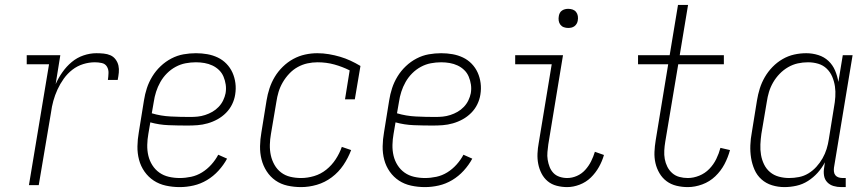

<svg xmlns="http://www.w3.org/2000/svg" viewBox="-20 -755 3540 783"><path d="M98 0 180 -493H89V-530H226L207 -412Q218 -437 234.5 -460.5Q251 -484 272.5 -502Q294 -520 320.5 -529Q347 -538 373 -538Q388 -538 403 -536.5Q418 -535 430.5 -529.5Q443 -524 451.5 -512.5Q460 -501 463 -487.5Q466 -474 464.5 -459Q463 -444 460 -429H420Q422 -443 422.5 -457.5Q423 -472 416 -483.5Q409 -495 395 -498Q381 -501 367 -501Q343 -501 319 -493.5Q295 -486 275 -470.5Q255 -455 240 -434Q225 -413 214.5 -390Q204 -367 197.5 -343.5Q191 -320 188 -296L138 0Z M713 8Q684 8 656.5 2Q629 -4 607 -18.5Q585 -33 569.5 -55Q554 -77 547 -103.5Q540 -130 540.5 -158.5Q541 -187 546 -215L567 -345Q571 -371 579 -395.5Q587 -420 601 -443Q615 -466 635 -485Q655 -504 679 -516.5Q703 -529 728.5 -533.5Q754 -538 779 -538Q803 -538 825.5 -534Q848 -530 868 -520.5Q888 -511 903.5 -495Q919 -479 928 -459Q937 -439 940 -416Q943 -393 939 -369Q936 -349 926.5 -329.5Q917 -310 901.5 -294.5Q886 -279 867 -268.5Q848 -258 827 -252Q806 -246 785.5 -244.5Q765 -243 745 -243Q706 -243 667.5 -244.5Q629 -246 593 -256L585 -209Q581 -187 580.5 -164Q580 -141 585 -120Q590 -99 601.5 -81Q613 -63 630 -51Q647 -39 668.5 -34Q690 -29 713 -29Q736 -29 759.5 -34Q783 -39 804 -52Q825 -65 842 -84Q859 -103 870 -124L906 -108Q892 -82 871 -59Q850 -36 824 -20.5Q798 -5 769.5 1.5Q741 8 713 8ZM755 -278Q771 -278 786 -279.5Q801 -281 816.5 -286Q832 -291 846 -299Q860 -307 871.5 -319Q883 -331 890 -345.5Q897 -360 900 -375Q903 -393 900.5 -410Q898 -427 891.5 -442.5Q885 -458 873 -469.5Q861 -481 846 -488Q831 -495 814 -498Q797 -501 779 -501Q758 -501 737 -497Q716 -493 696.5 -482.5Q677 -472 661 -456Q645 -440 634 -420.5Q623 -401 616.5 -380.5Q610 -360 607 -339L599 -293Q636 -282 675.5 -280Q715 -278 755 -278Z M1208 8Q1179 8 1152 2Q1125 -4 1103.5 -19Q1082 -34 1067.5 -56.5Q1053 -79 1046.5 -105Q1040 -131 1040.5 -159Q1041 -187 1046 -215L1067 -345Q1071 -370 1079 -394.5Q1087 -419 1100.5 -441.5Q1114 -464 1133.5 -483Q1153 -502 1176 -514.5Q1199 -527 1224 -532.5Q1249 -538 1274 -538Q1298 -538 1321.5 -534Q1345 -530 1367 -523.5Q1389 -517 1409.5 -507.5Q1430 -498 1450 -486L1427 -350H1387L1406 -468Q1376 -483 1343.5 -492Q1311 -501 1275 -501Q1254 -501 1233.5 -496.5Q1213 -492 1194 -481.5Q1175 -471 1159.5 -454.5Q1144 -438 1133 -419Q1122 -400 1116 -380Q1110 -360 1107 -339L1085 -209Q1081 -187 1080.5 -164.5Q1080 -142 1084.5 -121.5Q1089 -101 1099.5 -82.5Q1110 -64 1126.5 -51.5Q1143 -39 1164 -34Q1185 -29 1208 -29Q1234 -29 1261 -37Q1288 -45 1310.5 -63Q1333 -81 1349 -105.5Q1365 -130 1374 -156L1412 -143Q1400 -111 1380.5 -82Q1361 -53 1333 -32Q1305 -11 1272.5 -1.5Q1240 8 1208 8Z M1713 8Q1684 8 1656.5 2Q1629 -4 1607 -18.5Q1585 -33 1569.5 -55Q1554 -77 1547 -103.5Q1540 -130 1540.5 -158.5Q1541 -187 1546 -215L1567 -345Q1571 -371 1579 -395.5Q1587 -420 1601 -443Q1615 -466 1635 -485Q1655 -504 1679 -516.5Q1703 -529 1728.5 -533.5Q1754 -538 1779 -538Q1803 -538 1825.5 -534Q1848 -530 1868 -520.5Q1888 -511 1903.5 -495Q1919 -479 1928 -459Q1937 -439 1940 -416Q1943 -393 1939 -369Q1936 -349 1926.5 -329.5Q1917 -310 1901.5 -294.5Q1886 -279 1867 -268.5Q1848 -258 1827 -252Q1806 -246 1785.5 -244.5Q1765 -243 1745 -243Q1706 -243 1667.5 -244.5Q1629 -246 1593 -256L1585 -209Q1581 -187 1580.5 -164Q1580 -141 1585 -120Q1590 -99 1601.5 -81Q1613 -63 1630 -51Q1647 -39 1668.5 -34Q1690 -29 1713 -29Q1736 -29 1759.5 -34Q1783 -39 1804 -52Q1825 -65 1842 -84Q1859 -103 1870 -124L1906 -108Q1892 -82 1871 -59Q1850 -36 1824 -20.5Q1798 -5 1769.5 1.5Q1741 8 1713 8ZM1755 -278Q1771 -278 1786 -279.5Q1801 -281 1816.5 -286Q1832 -291 1846 -299Q1860 -307 1871.5 -319Q1883 -331 1890 -345.5Q1897 -360 1900 -375Q1903 -393 1900.5 -410Q1898 -427 1891.5 -442.5Q1885 -458 1873 -469.5Q1861 -481 1846 -488Q1831 -495 1814 -498Q1797 -501 1779 -501Q1758 -501 1737 -497Q1716 -493 1696.5 -482.5Q1677 -472 1661 -456Q1645 -440 1634 -420.5Q1623 -401 1616.5 -380.5Q1610 -360 1607 -339L1599 -293Q1636 -282 1675.5 -280Q1715 -278 1755 -278Z M2293 8Q2271 8 2250 2.5Q2229 -3 2213.5 -16Q2198 -29 2188.5 -47.5Q2179 -66 2175 -86.5Q2171 -107 2172 -129Q2173 -151 2177 -172L2230 -493H2081V-530H2276L2216 -166Q2214 -151 2212.5 -135Q2211 -119 2213.5 -103.5Q2216 -88 2221.5 -74Q2227 -60 2237 -49.5Q2247 -39 2262 -34Q2277 -29 2293 -29Q2313 -29 2332.5 -37.5Q2352 -46 2366.5 -62Q2381 -78 2390.5 -97Q2400 -116 2406 -136L2443 -123Q2436 -98 2422.5 -74Q2409 -50 2389.5 -31Q2370 -12 2344 -2Q2318 8 2293 8ZM2297 -641Q2288 -641 2279.5 -644Q2271 -647 2265.5 -654Q2260 -661 2258.5 -670.5Q2257 -680 2259 -690Q2260 -696 2263 -702Q2266 -708 2272 -712Q2278 -716 2284.5 -717.5Q2291 -719 2297 -719Q2307 -719 2315.5 -716Q2324 -713 2329.5 -706Q2335 -699 2336.5 -689.5Q2338 -680 2336 -670Q2335 -664 2331.5 -658Q2328 -652 2322.5 -648Q2317 -644 2310.5 -642.5Q2304 -641 2297 -641Z M2785 8Q2761 8 2738.5 2.5Q2716 -3 2698.5 -16Q2681 -29 2669.5 -48.5Q2658 -68 2653 -90Q2648 -112 2649 -135.5Q2650 -159 2654 -183L2705 -493H2582V-530H2711L2745 -735H2786L2752 -530H2932V-493H2746L2693 -177Q2690 -159 2689 -141Q2688 -123 2691 -106.5Q2694 -90 2701.5 -75Q2709 -60 2721.5 -49Q2734 -38 2750.5 -33.5Q2767 -29 2785 -29Q2808 -29 2831.5 -38.5Q2855 -48 2872.5 -66Q2890 -84 2901 -106.5Q2912 -129 2918 -152L2957 -143Q2949 -113 2934.5 -85.5Q2920 -58 2897 -36Q2874 -14 2844 -3Q2814 8 2785 8Z M3179 8Q3153 8 3128.5 0.5Q3104 -7 3085.5 -23.5Q3067 -40 3057 -63Q3047 -86 3043 -111Q3039 -136 3040 -162.5Q3041 -189 3046 -215L3067 -345Q3071 -370 3078.5 -394Q3086 -418 3099 -440.5Q3112 -463 3130.5 -482Q3149 -501 3171.5 -514Q3194 -527 3218.5 -532.5Q3243 -538 3268 -538Q3293 -538 3317 -530.5Q3341 -523 3358.5 -506.5Q3376 -490 3385.5 -467.5Q3395 -445 3399 -421L3417 -530H3457L3381 -71Q3380 -63 3381 -54.5Q3382 -46 3387 -40Q3392 -34 3400 -31.5Q3408 -29 3417 -29H3429V8H3411Q3394 8 3379 3.5Q3364 -1 3353.5 -12Q3343 -23 3340.5 -39Q3338 -55 3341 -71L3344 -93Q3332 -70 3314.5 -50.5Q3297 -31 3275 -17Q3253 -3 3228 2.5Q3203 8 3179 8ZM3198 -29Q3218 -29 3238.5 -33Q3259 -37 3277 -48Q3295 -59 3309.5 -75Q3324 -91 3334.5 -109.5Q3345 -128 3351 -147.5Q3357 -167 3360 -187L3381 -317Q3385 -338 3386.5 -360Q3388 -382 3385 -402.5Q3382 -423 3374 -442Q3366 -461 3351.5 -475Q3337 -489 3317 -495Q3297 -501 3275 -501Q3254 -501 3233.5 -496.5Q3213 -492 3194 -481Q3175 -470 3159.5 -454Q3144 -438 3133 -419Q3122 -400 3116 -380Q3110 -360 3107 -339L3085 -209Q3082 -188 3081 -166Q3080 -144 3083.5 -123.5Q3087 -103 3096 -84.5Q3105 -66 3120.5 -53Q3136 -40 3156.5 -34.5Q3177 -29 3198 -29Z"/></svg>

Font: Iosevka Slab Extralight
Style: Italic
Weight: 200
Italic angle: -9°
Monospace: yes
Designer: Belleve Invis
Foundry: Belleve Invis
Version: Version 11.1.1; ttfautohint (v1.8.3)